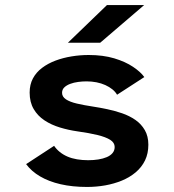

<svg xmlns="http://www.w3.org/2000/svg" viewBox="-20 -730 690 761"><path d="M325 11Q267 11 220.2 0.2Q173.5 -10.5 139 -30.8Q104.5 -51 83.5 -79.5L194.5 -152Q203.5 -138.5 216.8 -127.8Q230 -117 247.2 -109.5Q264.5 -102 285.5 -98.5Q306.5 -95 329.5 -95Q351 -95 369.8 -98Q388.5 -101 403.2 -107.2Q418 -113.5 426.2 -123.5Q434.5 -133.5 434.5 -147.5Q434.5 -164.5 416.8 -175.8Q399 -187 366 -195Q333 -203 286 -209.5Q251 -214.5 217.2 -224.8Q183.5 -235 156.5 -252.8Q129.5 -270.5 113.5 -297.8Q97.5 -325 97.5 -363Q97.5 -395 110.5 -419.2Q123.5 -443.5 146.8 -461Q170 -478.5 200 -489.8Q230 -501 263.8 -506.5Q297.5 -512 331.5 -512Q388.5 -512 432.8 -498.8Q477 -485.5 507.2 -465.2Q537.5 -445 552 -424.5L444 -354.5Q437.5 -366 425.5 -375.8Q413.5 -385.5 397.5 -392.8Q381.5 -400 362.5 -403.8Q343.5 -407.5 323 -407.5Q306.5 -407.5 289.5 -405.2Q272.5 -403 258 -397.5Q243.5 -392 234.8 -383.5Q226 -375 226 -362Q226 -346.5 241.5 -336.2Q257 -326 284.8 -319.5Q312.5 -313 349 -307.5Q375.5 -303.5 405.2 -297.2Q435 -291 464 -281Q493 -271 516.5 -254.8Q540 -238.5 554 -214.2Q568 -190 568 -156.5Q568 -121.5 554.8 -94.2Q541.5 -67 517.8 -47Q494 -27 463 -14.2Q432 -1.5 396.8 4.8Q361.5 11 325 11ZM377 -560.5H249L404 -710H551.5Z"/></svg>

Font: Trispace Thin SemiBold
Style: Regular
Weight: 600
Version: Version 1.210